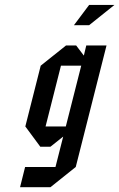

<svg xmlns="http://www.w3.org/2000/svg" viewBox="-20 -687 491 790"><path d="M418.3 -500 291.7 0 187.5 83.3H62.5L83.3 0H208.3L240 -125L187.5 -83.3H145.8L84.2 -166.7L147.5 -416.7L251.7 -500H293.3L325 -458.3L335 -500ZM314.2 -416.7H230.8L167.5 -166.7H250.8ZM284.2 -583.3 346.7 -666.7H450.8L346.7 -583.3Z"/></svg>

Font: Yulong
Style: Italic
Weight: 400
Italic angle: -14.25°
Designer: GGBotNet
Foundry: f0n7.com
Version: 1.00